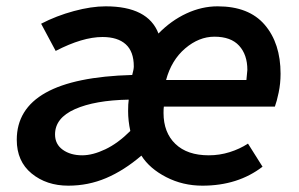

<svg xmlns="http://www.w3.org/2000/svg" viewBox="-20 -574 946 607"><path d="M33 -132Q33 -327 398 -337Q403 -355 403 -364Q403 -411 377.5 -434Q352 -457 304 -457Q241 -457 156 -413L110 -499Q158 -524 213.5 -539Q269 -554 314 -554Q448 -554 481 -468Q521 -509 569.5 -531.5Q618 -554 668 -554Q767 -554 817 -495.5Q867 -437 867 -341Q867 -310 861 -281.5Q855 -253 849 -237H498Q497 -230 497 -217Q497 -155 534.5 -119Q572 -83 640 -83Q674 -83 706 -93Q738 -103 764 -120L810 -47Q732 13 620 13Q558 13 505.5 -14Q453 -41 427 -82Q372 -35 315.5 -11Q259 13 196 13Q127 13 80 -25.5Q33 -64 33 -132ZM392 -160Q385 -192 385 -223Q385 -246 387 -259Q280 -257 217 -229Q154 -201 154 -149Q154 -118 178.5 -100.5Q203 -83 240 -83Q273 -83 313 -102Q353 -121 392 -160ZM762 -353Q762 -401 736 -429.5Q710 -458 658 -458Q609 -458 565.5 -421Q522 -384 505 -321H759Q762 -348 762 -353Z"/></svg>

Font: Nebula Sans Semibold
Style: Regular
Weight: 600
Italic angle: -9°
Designer: Paul D. Hunt for Adobe (as Source Sans)
Foundry: Nebula Entertainment & Broadcasting LLC
Version: Version 1.010